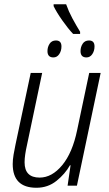

<svg xmlns="http://www.w3.org/2000/svg" viewBox="-20 -876 516 906"><path d="M358 -716V-726Q339 -757 321.5 -789.5Q304 -822 292 -856H233V-847Q247 -818 274.5 -779Q302 -740 325 -716ZM426 -657Q426 -685 400 -685Q380 -685 370 -669.5Q360 -654 360 -635Q360 -605 388 -605Q405 -605 415.5 -620.5Q426 -636 426 -657ZM270 -657Q270 -685 244 -685Q224 -685 214 -669.5Q204 -654 204 -635Q204 -605 232 -605Q249 -605 259.5 -620.5Q270 -636 270 -657ZM310 -96H313L299 0H343L455 -532H401L344 -262Q322 -155 273.5 -96.5Q225 -38 167 -38Q96 -38 96 -110Q96 -127 99 -147.5Q102 -168 107 -190L179 -532H125L53 -193Q48 -170 44 -146Q40 -122 40 -102Q40 10 152 10Q206 10 246.5 -22.5Q287 -55 310 -96Z"/></svg>

Font: Noto Sans UI SemiCondensed Light
Style: Italic
Weight: 300
Width: 4
Designer: Monotype Design Team
Foundry: Monotype Imaging Inc.
Version: 1.001